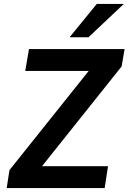

<svg xmlns="http://www.w3.org/2000/svg" viewBox="-20 -954 652 974"><path d="M14 0 28 -91 469 -643 475 -594H108L127 -705H612L597 -617L155 -63L149 -111H528L511 0ZM333 -765 471 -934H608L429 -765Z"/></svg>

Font: Nunito Sans 7pt SemiCondensed
Style: Bold Italic
Weight: 700
Width: 4
Italic angle: -9°
Designer: Vernon Adams
Foundry: Vernon Adams
Version: Version 3.101;gftools[0.9.27]